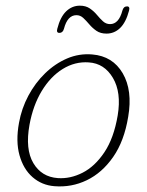

<svg xmlns="http://www.w3.org/2000/svg" viewBox="-20 -649 518 677"><path d="M305.5 -457Q377.5 -451 412.8 -390.5Q448 -330 432 -237Q418 -151.5 379 -95.5Q340 -39.5 286 -13.5Q232 12.5 171.5 7.5Q127.5 4 95 -24.2Q62.5 -52.5 48.8 -101.5Q35 -150.5 47 -216Q56 -266.5 80 -311.5Q104 -356.5 139 -390.5Q174 -424.5 216.5 -442.8Q259 -461 305.5 -457ZM184 -21Q228 -18 271.2 -40Q314.5 -62 348 -112Q381.5 -162 395 -242Q408.5 -323 378.2 -374.2Q348 -425.5 293 -429Q244.5 -432.5 201.2 -405.8Q158 -379 127.2 -328.2Q96.5 -277.5 84 -209Q68.5 -123 97.5 -74Q126.5 -25 184 -21ZM355.5 -530.5Q334.5 -530.5 320.2 -540.2Q306 -550 295 -563Q284 -576 273.5 -585.8Q263 -595.5 249.5 -595.5Q218 -595.5 205.5 -547.5Q201.5 -533 189.5 -533Q178 -533 182 -547.5Q192.5 -589 213.2 -609Q234 -629 261.5 -629Q282.5 -629 296.8 -619.2Q311 -609.5 321.8 -596.5Q332.5 -583.5 343.2 -573.8Q354 -564 368 -564Q399 -564 411.5 -611.5Q415.5 -626.5 428 -626.5Q439 -626.5 435 -611.5Q424 -570 403.5 -550.2Q383 -530.5 355.5 -530.5Z"/></svg>

Font: Fraunces 9pt S100 Thin
Style: Italic
Weight: 100
Italic angle: -16°
Version: Version 1.000; ttfautohint (v1.8.3)